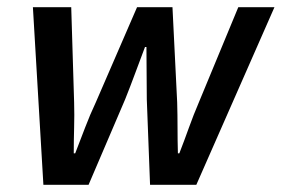

<svg xmlns="http://www.w3.org/2000/svg" viewBox="-20 -511 779 531"><path d="M100 0 71 -491H177L185 -228Q186 -193 185 -158Q184 -123 184 -87H188Q202 -123 215.5 -158.5Q229 -194 245 -228L359 -491H457L470 -228Q471 -193 471 -158Q471 -123 472 -87H476Q490 -123 502.5 -158Q515 -193 530 -228L639 -491H739L523 0H395L386 -236Q386 -271 385.5 -307.5Q385 -344 385 -381H381Q367 -344 353.5 -307.5Q340 -271 326 -236L225 0Z"/></svg>

Font: Source Sans Pro SemiBold
Style: Italic
Weight: 600
Italic angle: -11°
Designer: Paul D. Hunt
Foundry: Adobe Systems Incorporated
Version: Version 1.095;hotconv 1.0.109;makeotfexe 2.5.65596